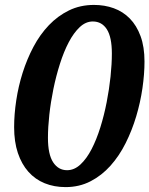

<svg xmlns="http://www.w3.org/2000/svg" viewBox="-20 -745 604 776"><path d="M37.1 -231Q37.1 -282.7 45.7 -339.4Q54.2 -396 71.5 -450.9Q88.9 -505.9 115.2 -555.7Q141.6 -605.5 177.5 -643.1Q213.4 -680.7 258.8 -702.9Q304.2 -725.1 359.9 -725.1Q402.8 -725.1 439.9 -711.7Q477.1 -698.2 504.6 -670.2Q532.2 -642.1 548.1 -598.9Q564 -555.7 564 -496.1Q564 -445.8 555.7 -388.4Q547.4 -331.1 530.5 -274.7Q513.7 -218.3 487.8 -166.5Q461.9 -114.7 426.5 -75.2Q391.1 -35.6 345.7 -12.2Q300.3 11.2 245.1 11.2Q198.7 11.2 160.4 -4.4Q122.1 -20 94.7 -50.8Q67.4 -81.5 52.2 -126.7Q37.1 -171.9 37.1 -231ZM173.8 -188Q173.8 -121.1 194.8 -89.1Q215.8 -57.1 251 -57.1Q280.3 -57.1 305.2 -80.3Q330.1 -103.5 350.1 -142.1Q370.1 -180.7 385.5 -230Q400.9 -279.3 411.1 -331.8Q421.4 -384.3 426.8 -435.5Q432.1 -486.8 432.1 -528.8Q432.1 -594.7 411.9 -626.5Q391.6 -658.2 355 -658.2Q326.7 -658.2 302.2 -635.3Q277.8 -612.3 257.8 -574.2Q237.8 -536.1 222.2 -486.8Q206.5 -437.5 195.8 -385.3Q185.1 -333 179.4 -281.7Q173.8 -230.5 173.8 -188Z"/></svg>

Font: Droid Serif
Style: Bold Italic
Weight: 700
Italic angle: -12°
Designer: Monotype Design team
Foundry: Monotype Imaging Inc.
Version: Version 1.03